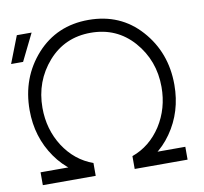

<svg xmlns="http://www.w3.org/2000/svg" viewBox="-79 -798 939 883"><g transform="rotate(-10 390.5 -356.0)"><path d="M4 -574H60L122 -700H53ZM389 -712Q241 -712 146 -607Q51 -501 51 -350Q51 -224 119 -127Q186 -31 298 0V-60Q214 -90 162 -170Q111 -250 111 -350Q111 -474 190 -564Q268 -652 389 -652Q510 -652 588 -564Q667 -474 667 -350Q667 -250 616 -170Q564 -90 480 -60V0Q592 -31 659 -127Q727 -224 727 -350Q727 -501 632 -607Q538 -712 389 -712ZM51 -60V0H298V-60ZM480 -60V0H727V-60Z"/></g></svg>

Font: Unageo Variable
Style: Regular
Weight: 300
Designer: Richard Sepsi
Foundry: Richard Sepsi
Version: Version 2.200